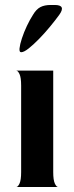

<svg xmlns="http://www.w3.org/2000/svg" viewBox="-20 -752 298 772"><path d="M45 0Q52 0 58.5 -14Q65 -28 65 -60V-408Q65 -440 58.5 -454Q52 -468 45 -468H194V-60Q194 -28 200.5 -14Q207 0 214 0ZM65 -542Q57 -542 58.5 -557.5Q60 -573 68 -597.5Q76 -622 88 -647.5Q100 -673 113 -693Q126 -715 142.5 -723.5Q159 -732 184 -732H200Q247 -732 218 -692Q202 -670 180.5 -644Q159 -618 136.5 -595Q114 -572 95 -557Q76 -542 65 -542Z"/></svg>

Font: Red Rose SemiBold
Style: Regular
Weight: 600
Designer: Jaikishan Patel
Version: Version 2.000